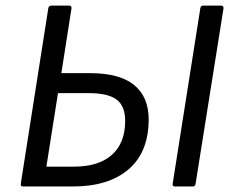

<svg xmlns="http://www.w3.org/2000/svg" viewBox="-20 -675 840 695"><path d="M63 0Q53.7 0 55.2 -9.8L154.8 -645Q156.2 -654.8 167 -654.8H231Q234.9 -654.8 237.1 -652.1Q239.3 -649.4 238.8 -645L202.1 -410.2H306.2Q413.1 -410.2 465.6 -367.2Q518.1 -324.2 518.1 -243.2Q518.1 -124.5 445.6 -62.3Q373 0 244.1 0ZM613.8 0Q603.5 0 605 -9.8L705.1 -645Q706.5 -654.8 715.8 -654.8H779.8Q784.2 -654.8 786.9 -652.1Q789.6 -649.4 789.1 -645L688 -9.8Q686.5 0 678.2 0ZM147.9 -71.8H248Q336.9 -71.8 385 -114.5Q433.1 -157.2 433.1 -237.8Q433.1 -291.5 401.9 -314.7Q370.6 -337.9 300.8 -337.9H189.9Z"/></svg>

Font: Sofia Sans
Style: Italic
Weight: 400
Italic angle: -9°
Designer: Botio Nikoltchev, Ani Petrova
Foundry: lettersoup
Version: Version 4.100